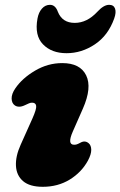

<svg xmlns="http://www.w3.org/2000/svg" viewBox="-20 -740 487 776"><path d="M279.5 -155Q285.5 -155 290.2 -156.5Q295 -158 304.5 -163Q323.5 -174 338.5 -161Q348.5 -152.5 348.8 -134.5Q349 -116.5 335.5 -91Q309.5 -43.5 261.8 -14.2Q214 15 153 15Q100 15 73.2 -8Q46.5 -31 44.5 -69.8Q42.5 -108.5 63.5 -155L111 -261Q128 -299 126.2 -312Q124.5 -325 109.5 -325Q103 -325 96.8 -322.2Q90.5 -319.5 81 -315Q67.5 -308.5 57.2 -308.8Q47 -309 40 -314Q27.5 -322.5 27 -341.5Q26.5 -360.5 42 -383Q70 -424 121.8 -454.5Q173.5 -485 231.5 -485Q304 -485 328.2 -435.5Q352.5 -386 315 -301L274.5 -209Q250.5 -155 279.5 -155ZM282 -647.5Q331.5 -647.5 373 -692Q399 -720.5 421 -720.5Q439.5 -720.5 445 -705.2Q450.5 -690 441.5 -665Q417 -596.5 363.5 -560.8Q310 -525 249 -525Q188.5 -525 153.8 -560.8Q119 -596.5 131.5 -665Q136 -690 149.5 -705.2Q163 -720.5 182 -720.5Q204 -720.5 214 -692Q232 -647.5 282 -647.5Z"/></svg>

Font: Fraunces 9pt SuperSoft Black
Style: Italic
Weight: 900
Italic angle: -16°
Version: Version 1.000;[0bf87f6ff]